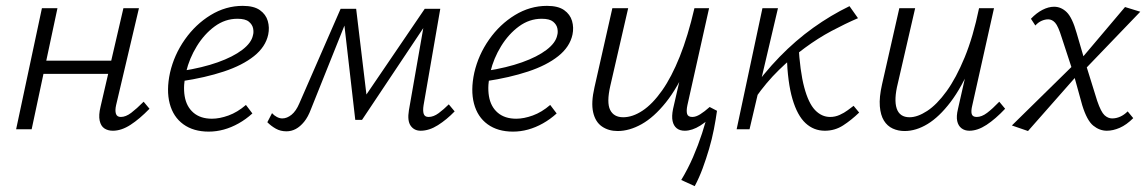

<svg xmlns="http://www.w3.org/2000/svg" viewBox="-20 -441 3915 655"><path d="M365 5Q348 5 336 -3Q324 -11 320 -29.5Q316 -48 323 -77L401 -413H454L376 -82Q372 -64 375.5 -53Q379 -42 392 -42Q409 -42 427.5 -56Q446 -70 470 -94L490 -70Q456 -35 425 -15Q394 5 365 5ZM35 0 123 -413H176L88 0ZM99 -189 109 -234H390L380 -189Z M692 8Q640 8 605.5 -17Q571 -42 559 -87.5Q547 -133 560 -193Q574 -254 610.5 -306Q647 -358 698.5 -389.5Q750 -421 808 -421Q846 -421 866.5 -406.5Q887 -392 893.5 -369.5Q900 -347 895 -323Q886 -281 846.5 -249.5Q807 -218 743.5 -197Q680 -176 600 -164L601 -199Q671 -210 723 -228.5Q775 -247 806.5 -271Q838 -295 843 -321Q846 -331 843.5 -344Q841 -357 829 -367Q817 -377 790 -377Q748 -377 712.5 -351Q677 -325 651.5 -283.5Q626 -242 615 -196Q604 -149 610 -113Q616 -77 640 -56.5Q664 -36 703 -36Q729 -36 759.5 -47Q790 -58 819 -83L841 -54Q819 -34 794 -20Q769 -6 743.5 1Q718 8 692 8Z M1415 5Q1393 5 1381 -12Q1369 -29 1375 -65L1431 -385L1456 -393L1215 -32H1192L1152 -380L1167 -411H1195L1233 -94L1214 -95L1429 -411H1482L1425 -82Q1422 -63 1425.5 -52.5Q1429 -42 1442 -42Q1459 -42 1476.5 -55Q1494 -68 1511 -85L1531 -61Q1504 -33 1474 -14Q1444 5 1415 5ZM957 7Q937 7 921 -2Q905 -11 892 -24L908 -55Q915 -47 924.5 -42Q934 -37 943 -37Q959 -37 974.5 -49.5Q990 -62 1001 -88L1142 -411H1178L1041 -69Q1031 -42 1017.5 -25.5Q1004 -9 989 -1Q974 7 957 7Z M1730 8Q1678 8 1643.5 -17Q1609 -42 1597 -87.5Q1585 -133 1598 -193Q1612 -254 1648.5 -306Q1685 -358 1736.5 -389.5Q1788 -421 1846 -421Q1884 -421 1904.5 -406.5Q1925 -392 1931.5 -369.5Q1938 -347 1933 -323Q1924 -281 1884.5 -249.5Q1845 -218 1781.5 -197Q1718 -176 1638 -164L1639 -199Q1709 -210 1761 -228.5Q1813 -247 1844.5 -271Q1876 -295 1881 -321Q1884 -331 1881.5 -344Q1879 -357 1867 -367Q1855 -377 1828 -377Q1786 -377 1750.5 -351Q1715 -325 1689.5 -283.5Q1664 -242 1653 -196Q1642 -149 1648 -113Q1654 -77 1678 -56.5Q1702 -36 1741 -36Q1767 -36 1797.5 -47Q1828 -58 1857 -83L1879 -54Q1857 -34 1832 -20Q1807 -6 1781.5 1Q1756 8 1730 8Z M2087 6Q2056 6 2033.5 -9.5Q2011 -25 2003.5 -58Q1996 -91 2008 -143L2069 -413H2123L2062 -148Q2049 -91 2061.5 -66Q2074 -41 2106 -41Q2138 -41 2172 -63.5Q2206 -86 2238.5 -132Q2271 -178 2299 -248Q2327 -318 2349 -413H2386Q2361 -301 2326.5 -221.5Q2292 -142 2251.5 -91.5Q2211 -41 2169 -17.5Q2127 6 2087 6ZM2350 194 2304 173Q2327 135 2344.5 94.5Q2362 54 2375 14Q2388 -26 2396 -60L2426 -63Q2422 -34 2415.5 -0.5Q2409 33 2399 67Q2389 101 2377 133.5Q2365 166 2350 194ZM2316 5Q2299 5 2288.5 -3.5Q2278 -12 2274.5 -28Q2271 -44 2276 -69L2355 -413H2399L2325 -82Q2321 -63 2324 -52.5Q2327 -42 2342 -42Q2354 -42 2368.5 -51Q2383 -60 2401 -76L2426 -63Q2397 -30 2369 -12.5Q2341 5 2316 5Z M2557 -107 2535 -120Q2585 -191 2639.5 -247Q2694 -303 2754 -346Q2814 -389 2878 -420L2907 -379Q2863 -360 2817 -335.5Q2771 -311 2725.5 -277.5Q2680 -244 2637 -202Q2594 -160 2557 -107ZM2493 0 2581 -413H2634L2537 0ZM2794 5Q2756 5 2728 -21Q2700 -47 2683.5 -103Q2667 -159 2664 -250L2704 -288Q2709 -198 2723.5 -143.5Q2738 -89 2760.5 -65.5Q2783 -42 2812 -42Q2829 -42 2844.5 -49Q2860 -56 2872 -65Q2884 -74 2892 -80L2911 -57Q2884 -31 2856 -13Q2828 5 2794 5Z M3066 6Q3044 6 3025.5 -2.5Q3007 -11 2995.5 -29.5Q2984 -48 2981.5 -78.5Q2979 -109 2989 -153L3048 -413H3102L3043 -157Q3029 -101 3039 -71Q3049 -41 3083 -41Q3110 -41 3143 -62.5Q3176 -84 3209 -129.5Q3242 -175 3271 -245.5Q3300 -316 3320 -413H3352Q3328 -302 3294.5 -222.5Q3261 -143 3222.5 -92.5Q3184 -42 3144.5 -18Q3105 6 3066 6ZM3287 5Q3271 5 3260 -3.5Q3249 -12 3245.5 -28Q3242 -44 3248 -69L3326 -413H3371L3297 -82Q3292 -62 3295 -52Q3298 -42 3312 -42Q3329 -42 3347.5 -56Q3366 -70 3389 -94L3409 -70Q3376 -35 3345.5 -15Q3315 5 3287 5Z M3756 5Q3731 5 3709.5 -12.5Q3688 -30 3672 -82L3641 -194L3602 -313Q3590 -352 3579.5 -363.5Q3569 -375 3556 -375Q3545 -375 3533.5 -370Q3522 -365 3512 -354L3497 -377Q3516 -397 3536.5 -407.5Q3557 -418 3576 -418Q3600 -418 3619 -399.5Q3638 -381 3653 -328L3681 -232L3723 -97Q3736 -59 3748 -48Q3760 -37 3774 -37Q3788 -37 3801.5 -43Q3815 -49 3827 -61L3846 -38Q3823 -15 3800 -5Q3777 5 3756 5ZM3487 6 3432 -13 3651 -228 3665 -196ZM3673 -196 3659 -229 3818 -417 3870 -401Z"/></svg>

Font: Ysabeau Infant Light
Style: Italic
Weight: 300
Italic angle: -12°
Designer: Christian Thalmann (Catharsis Fonts)
Version: Version 2.001;gftools[0.9.30]; featfreeze: ss01,ss02,lnum